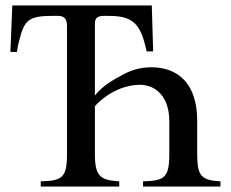

<svg xmlns="http://www.w3.org/2000/svg" viewBox="-20 -682 843 702"><path d="M786 0V-19C716 -23 701 -38 701 -119V-241C701 -372 635 -436 533 -436C494 -436 461 -426 431 -410C399 -393 355 -369 327 -333V-596C327 -617 337 -624 362 -624H371C442 -624 483 -613 506 -534C510 -520 515 -502 516 -494H540L535 -662H25L18 -492H42C44 -506 46 -518 49 -529C69 -610 83 -624 176 -624H191C214 -624 225 -614 225 -588V-119C225 -32 207 -21 129 -19V0H416V-19C346 -23 327 -38 327 -119V-294C379 -350 443 -372 491 -372C552 -372 599 -326 599 -239V-119C599 -32 581 -21 503 -19V0Z"/></svg>

Font: XITS
Style: Regular
Weight: 400
Designer: MicroPress Inc., with final additions and corrections provided by Coen Hoffman, Elsevier (retired)
Version: Version 1.302